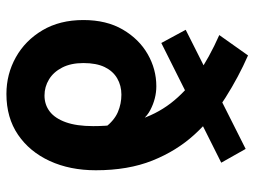

<svg xmlns="http://www.w3.org/2000/svg" viewBox="-117 -663 792 598"><g transform="rotate(90 279.0 -364.0)"><path d="M272.7 12Q210.9 12 158.5 -17.3Q106.1 -46.6 74.2 -100.4Q42.4 -154.2 42.4 -227.8Q42.4 -299.5 72 -350.3Q101.6 -401 148.6 -428Q195.6 -454.9 248.4 -454.9Q286.6 -454.9 322.4 -436.3Q358.2 -417.7 376.3 -372.3L377.9 -294.6Q354.9 -324.1 329.1 -335.1Q303.3 -346.1 274.7 -346.1Q246.5 -346.1 224 -333Q201.5 -319.9 188.9 -294Q176.4 -268 176.4 -227.8Q176.4 -188.8 190.4 -161.7Q204.4 -134.5 227.4 -120.6Q250.4 -106.6 277.4 -106.6Q306 -106.6 327.3 -122.9Q348.6 -139.2 360.7 -172.9Q372.8 -206.6 372.8 -258.2Q372.8 -335.1 354.9 -394.2Q337.1 -453.4 301.6 -499.7Q266 -546 213.2 -582.7Q160.3 -619.4 89.2 -651L152.6 -740.5Q220 -710.9 283.9 -670.4Q347.7 -629.9 398.9 -573.9Q450.1 -517.9 480.2 -442.4Q510.3 -366.9 510.3 -266.5Q510.3 -185.9 481.5 -123.1Q452.6 -60.2 399.6 -24.1Q346.6 12 272.7 12ZM113.9 -470.4 72.8 -546.4 443.8 -733.1 486.7 -657.1Z"/></g></svg>

Font: Source Sans 3 VF
Style: Regular
Weight: 200
Designer: Paul D. Hunt
Foundry: Adobe
Version: Version 3.046;hotconv 1.0.118;makeotfexe 2.5.65603